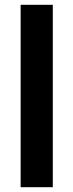

<svg xmlns="http://www.w3.org/2000/svg" viewBox="-20 -873 306 800"><path d="M200 -93V-853H66V-93Z"/></svg>

Font: Noto Sans Kannada UI Condensed
Style: Bold
Weight: 700
Width: 3
Designer: Jelle Bosma - Monotype Design Team
Foundry: Monotype Imaging Inc.
Version: Version 2.005